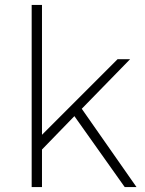

<svg xmlns="http://www.w3.org/2000/svg" viewBox="-20 -762 591 782"><path d="M488 0 283 -289 151 -153V0H109V-742H151V-213L459 -521H510L313 -319L536 0Z"/></svg>

Font: Gontserrat ExtraLight
Style: Regular
Weight: 275
Designer: Julieta Ulanovsky
Foundry: Julieta Ulanovsky
Version: Version 6.001